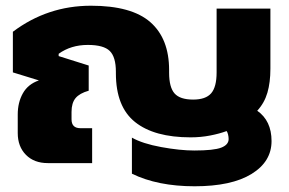

<svg xmlns="http://www.w3.org/2000/svg" viewBox="-20 -570 1011 671"><path d="M441 37V-89Q478 -68 543.5 -56Q609 -44 659 -44Q727 -44 753 -54Q779 -64 779 -84Q779 -92 777 -100Q775 -108 772 -112Q748 -103 715 -96.5Q682 -90 646 -90Q519 -90 452 -143.5Q385 -197 385 -314V-319Q385 -371 363.5 -392Q342 -413 287 -413Q228 -413 185 -382V-374L290 -341V-253Q258 -244 244 -227Q230 -210 230 -179V-153Q230 -122 261 -122H302V0H147Q99 0 70.5 -29Q42 -58 42 -105V-170Q42 -212 60 -244Q78 -276 116 -289L25 -317V-459Q146 -550 298 -550Q440 -550 505.5 -492.5Q571 -435 571 -325V-316Q571 -265 590 -243.5Q609 -222 655 -222Q699 -222 718 -244Q737 -266 737 -317V-540H925V-330Q925 -282 914.5 -246Q904 -210 879 -183Q929 -148 929 -77Q929 -5 859 38Q789 81 660 81Q531 81 441 37Z"/></svg>

Font: Kanit Bold
Style: Regular
Weight: 700
Designer: Katatrad Team
Foundry: CadsonDemak
Version: Version 1.000